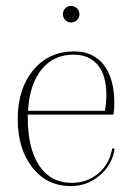

<svg xmlns="http://www.w3.org/2000/svg" viewBox="-20 -618 458 650"><path d="M220 -542Q209 -542 201 -550Q193 -558 193 -570Q193 -582 201 -590Q209 -598 220 -598Q232 -598 240.5 -590Q249 -582 249 -570Q249 -558 240.5 -550Q232 -542 220 -542ZM220 12Q139 12 89.5 -51Q40 -114 40 -215Q40 -317 92.5 -380.5Q145 -444 231 -444Q296 -444 331.5 -398Q367 -352 367 -269Q367 -248 364 -230H74V-220Q74 -115 113 -57Q152 1 222 1Q275 1 313 -31Q351 -63 360 -116L368 -114Q360 -60 317.5 -24Q275 12 220 12ZM229 -433Q161 -433 120.5 -382.5Q80 -332 75 -243H335Q340 -270 340 -297Q340 -363 311 -398Q282 -433 229 -433Z"/></svg>

Font: Arapey Thin-Display
Style: Regular
Weight: 100
Designer: Eduardo Rodriguez Tunni
Foundry: Eduardo Rodriguez Tunni
Version: Version 4.000